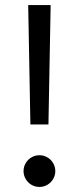

<svg xmlns="http://www.w3.org/2000/svg" viewBox="-20 -740 315 768"><path d="M92.8 -719.7H182.6L173.8 -242.2H101.6ZM74.2 -55.7Q74.2 -72.8 82.8 -87.4Q91.3 -102.1 106 -110.6Q120.6 -119.1 137.7 -119.1Q154.8 -119.1 169.4 -110.6Q184.1 -102.1 192.6 -87.4Q201.2 -72.8 201.2 -55.7Q201.2 -38.6 192.6 -23.9Q184.1 -9.3 169.4 -0.7Q154.8 7.8 137.7 7.8Q120.6 7.8 106 -0.7Q91.3 -9.3 82.8 -23.9Q74.2 -38.6 74.2 -55.7Z"/></svg>

Font: Reddit Sans A
Style: Regular
Weight: 400
Designer: Stephen Hutchings
Foundry: Reddit
Version: Version 1.013